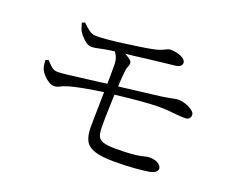

<svg xmlns="http://www.w3.org/2000/svg" viewBox="-107 -853 1214 1006"><g transform="rotate(20 500.0 -350.0)"><path d="M739 -606Q714 -603 675.5 -599Q637 -595 593.5 -589.5Q550 -584 509 -579Q488 -577 470 -575Q470 -575 470 -575Q489 -565 500.5 -555.5Q512 -546 512 -538Q512 -525 507.5 -517Q503 -509 501 -493Q497 -466 495 -422Q494 -412 494 -401Q551 -408 607 -415Q679 -424 723 -429Q752 -433 769 -436.5Q786 -440 796.5 -442Q807 -444 817 -444Q830 -444 845.5 -440Q861 -436 876 -428.5Q891 -421 900.5 -412Q910 -403 910 -393Q910 -381 902.5 -373Q895 -365 879 -365Q862 -365 839 -367Q816 -369 788.5 -371.5Q761 -374 732 -374Q686 -374 613 -367Q555 -362 491 -354Q491 -343 490 -331Q488 -282 487 -238Q486 -194 487 -165Q487 -137 495 -120.5Q503 -104 525.5 -97Q548 -90 593 -90Q645 -90 677 -92.5Q709 -95 728 -99Q747 -103 757 -105.5Q767 -108 775 -108Q810 -108 827 -95Q844 -82 844 -70Q844 -58 834 -50Q824 -42 801 -37Q773 -32 722 -28Q671 -24 610 -24Q540 -24 501.5 -36Q463 -48 448 -74.5Q433 -101 432 -146Q432 -167 432.5 -203.5Q433 -240 434 -283Q435 -315 435 -348Q411 -344 384 -340Q344 -334 308 -326.5Q272 -319 251 -313Q220 -304 207 -296Q194 -288 175 -288Q162 -288 146 -298Q130 -308 116 -323.5Q102 -339 96 -355Q93 -363 91 -376Q89 -389 89 -401L104 -407Q120 -390 134.5 -377Q149 -364 170 -364Q187 -364 221.5 -368Q256 -372 298 -377.5Q340 -383 383 -388Q412 -392 436 -395Q437 -421 437 -443Q437 -477 437 -494Q437 -527 429 -544Q424 -556 415 -568Q397 -566 387 -564Q359 -560 333.5 -554Q308 -548 290 -548Q271 -548 250 -567Q229 -586 217 -605Q212 -614 208.5 -625.5Q205 -637 201 -650L217 -657Q236 -637 255.5 -623Q275 -609 294 -610Q324 -610 365 -614Q406 -618 449.5 -624Q493 -630 531 -635.5Q569 -641 593 -646Q635 -654 655 -665Q675 -676 685 -676Q711 -676 731 -670Q751 -664 762.5 -654.5Q774 -645 774 -634Q774 -625 767 -617Q760 -609 739 -606Z"/></g></svg>

Font: Early Summer Mincho
Style: Regular
Weight: 400
Designer: GuiWonder
Version: Version 1.002